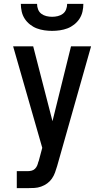

<svg xmlns="http://www.w3.org/2000/svg" viewBox="-20 -975 540 995"><path d="M67 0V-88H123Q133 -88 143.5 -90.5Q154 -93 161.5 -100.5Q169 -108 173 -118Q177 -128 179 -138Q180 -138 180 -138Q180 -138 180 -138L199 -209L48 -735H152L252 -347L348 -735H452L276 -114Q271 -97 265 -80.5Q259 -64 249 -49.5Q239 -35 224.5 -24.5Q210 -14 193 -8Q176 -2 158.5 -1Q141 0 123 0ZM250 -815Q230 -815 209.5 -818Q189 -821 170.5 -828Q152 -835 135.5 -848Q119 -861 108 -878Q97 -895 92.5 -915Q88 -935 88 -955H172Q172 -940 177.5 -926Q183 -912 194.5 -903.5Q206 -895 220.5 -891.5Q235 -888 250 -888Q265 -888 279.5 -891.5Q294 -895 305.5 -903.5Q317 -912 322.5 -926Q328 -940 328 -955H412Q412 -935 407.5 -915Q403 -895 392 -878Q381 -861 364.5 -848Q348 -835 329.5 -828Q311 -821 290.5 -818Q270 -815 250 -815Z"/></svg>

Font: Iosevka SS04 Semibold
Style: Regular
Weight: 600
Monospace: yes
Designer: Belleve Invis
Foundry: Belleve Invis
Version: Version 19.0.0; ttfautohint (v1.8.4)